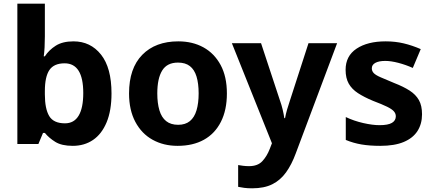

<svg xmlns="http://www.w3.org/2000/svg" viewBox="-20 -780 2348 1040"><path d="M223 -583Q223 -552 221.5 -524Q220 -496 217 -475H223Q245 -509 282 -532.5Q319 -556 378 -556Q470 -556 527 -484.5Q584 -413 584 -274Q584 -181 557.5 -117.5Q531 -54 484 -22Q437 10 374 10Q314 10 279.5 -11.5Q245 -33 223 -60H213L188 0H74V-760H223ZM330 -437Q272 -437 247.5 -400.5Q223 -364 223 -287V-269Q223 -191 246.5 -151.5Q270 -112 332 -112Q381 -112 406 -153.5Q431 -195 431 -276Q431 -437 330 -437Z M1209 -274Q1209 -184 1176.5 -120Q1144 -56 1084.5 -23Q1025 10 942 10Q866 10 806.5 -23Q747 -56 713 -120Q679 -184 679 -274Q679 -410 750.5 -483Q822 -556 946 -556Q1023 -556 1082 -523.5Q1141 -491 1175 -428Q1209 -365 1209 -274ZM832 -274Q832 -221 843.5 -182.5Q855 -144 880 -124Q905 -104 945 -104Q984 -104 1008.5 -124Q1033 -144 1044.5 -182.5Q1056 -221 1056 -274Q1056 -328 1044.5 -365.5Q1033 -403 1008.5 -422Q984 -441 944 -441Q885 -441 858.5 -398Q832 -355 832 -274Z M1236 -546H1394L1497 -234Q1505 -212 1511 -187Q1517 -162 1520 -140H1524Q1528 -162 1535 -186.5Q1542 -211 1550 -234L1651 -546H1806L1582 51Q1560 111 1529.5 153.5Q1499 196 1455 218Q1411 240 1346 240Q1321 240 1302.5 237.5Q1284 235 1270 232V114Q1281 116 1296.5 118Q1312 120 1329 120Q1376 120 1401 93Q1426 66 1441 27L1453 -4Z M2266 -161Q2266 -109 2241.5 -70.5Q2217 -32 2167 -11Q2117 10 2040 10Q1982 10 1938 2.5Q1894 -5 1853 -22V-146Q1897 -125 1947.5 -113.5Q1998 -102 2036 -102Q2082 -102 2103 -114.5Q2124 -127 2124 -150Q2124 -165 2113.5 -177Q2103 -189 2076.5 -202Q2050 -215 2000 -234Q1952 -254 1919 -275.5Q1886 -297 1869 -327Q1852 -357 1852 -402Q1852 -477 1911.5 -516.5Q1971 -556 2069 -556Q2121 -556 2167 -545Q2213 -534 2259 -514L2216 -412Q2178 -429 2138 -439.5Q2098 -450 2067 -450Q2032 -450 2013 -439.5Q1994 -429 1994 -410Q1994 -395 2004.5 -384Q2015 -373 2041.5 -361.5Q2068 -350 2116 -330Q2165 -311 2198.5 -289.5Q2232 -268 2249 -238Q2266 -208 2266 -161Z"/></svg>

Font: Noto Sans Syriac Eastern
Style: Bold
Weight: 700
Designer: Patrick Giasson and the Monotype Design Team
Foundry: Monotype Imaging Inc.
Version: Version 3.001